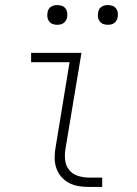

<svg xmlns="http://www.w3.org/2000/svg" viewBox="-20 -739 540 759"><path d="M331 0Q310 0 289.5 -3.5Q269 -7 251.5 -16.5Q234 -26 221.5 -41Q209 -56 202.5 -75Q196 -94 196 -115.5Q196 -137 200 -158L255 -493H103V-530H302L239 -152Q235 -129 237.5 -106.5Q240 -84 253 -67.5Q266 -51 287.5 -44Q309 -37 331 -37H384V0ZM406 -641Q397 -641 388.5 -644Q380 -647 374.5 -654Q369 -661 367.5 -670.5Q366 -680 368 -690Q369 -696 372 -702Q375 -708 381 -712Q387 -716 393.5 -717.5Q400 -719 406 -719Q416 -719 424.5 -716Q433 -713 438.5 -706Q444 -699 445.5 -689.5Q447 -680 445 -670Q444 -664 440.5 -658Q437 -652 431.5 -648Q426 -644 419.5 -642.5Q413 -641 406 -641ZM206 -641Q197 -641 188.5 -644Q180 -647 174.5 -654Q169 -661 167.5 -670.5Q166 -680 168 -690Q169 -696 172 -702Q175 -708 181 -712Q187 -716 193.5 -717.5Q200 -719 206 -719Q216 -719 224.5 -716Q233 -713 238.5 -706Q244 -699 245.5 -689.5Q247 -680 245 -670Q244 -664 240.5 -658Q237 -652 231.5 -648Q226 -644 219.5 -642.5Q213 -641 206 -641Z"/></svg>

Font: Iosevka Slab Extralight
Style: Italic
Weight: 200
Italic angle: -9°
Monospace: yes
Designer: Belleve Invis
Foundry: Belleve Invis
Version: Version 11.1.1; ttfautohint (v1.8.3)